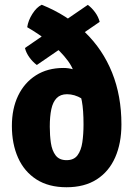

<svg xmlns="http://www.w3.org/2000/svg" viewBox="-20 -773 562 808"><path d="M491 -249.5Q491 -170.5 464.8 -110.8Q438.5 -51 387 -18Q335.5 15 260 15Q184.5 15 133.2 -18Q82 -51 56 -109.2Q30 -167.5 30 -243Q30 -315.5 56.2 -370.2Q82.5 -425 131.2 -456Q180 -487 247 -487Q288.5 -487 323.2 -465.2Q358 -443.5 379.5 -418.5V-313Q355 -340 324.2 -358.2Q293.5 -376.5 262 -376.5Q234.5 -376.5 218.5 -360.2Q202.5 -344 196 -313.5Q189.5 -283 189.5 -240Q189.5 -203.5 194.2 -171.2Q199 -139 214.2 -119Q229.5 -99 260 -99Q291 -99 306.2 -119.5Q321.5 -140 326.5 -174.2Q331.5 -208.5 331.5 -249.5Q331.5 -310 324.5 -347.5Q317.5 -385 298.5 -424.5Q298 -473 266.5 -516Q235 -559 188.2 -595.2Q141.5 -631.5 94.5 -658.5Q98.5 -686.5 116.2 -714.5Q134 -742.5 155.5 -753Q263 -709.5 337.8 -637.2Q412.5 -565 451.8 -467.2Q491 -369.5 491 -249.5ZM349.5 -752.5Q366 -740.5 380 -721.5Q394 -702.5 399.5 -681L135 -499.5Q118 -512 104 -531.2Q90 -550.5 85 -571Z"/></svg>

Font: Signika
Style: Bold
Weight: 700
Designer: Anna Giedry
Foundry: Anna Giedry
Version: Version 2.001